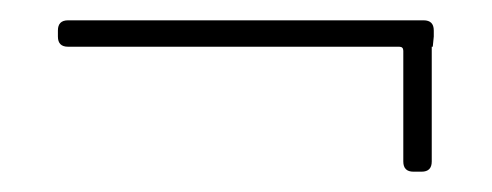

<svg xmlns="http://www.w3.org/2000/svg" viewBox="-20 -354 484 189"><path d="M407 -324V-318L406 -308H405V-195Q405 -185 395 -185H387Q377 -185 377 -195V-304Q377 -308 373 -308H47Q37 -308 37 -318V-324Q37 -334 47 -334H397Q407 -334 407 -324Z"/></svg>

Font: Barlow Condensed Thin
Style: Regular
Weight: 250
Width: 3
Designer: Jeremy Tribby
Foundry: Tribby Type
Version: Version 1.408